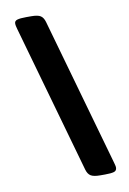

<svg xmlns="http://www.w3.org/2000/svg" viewBox="-88 -756 598 889"><g transform="rotate(-10 211.0 -311.5)"><path d="M310 79Q279 79 265.5 70.5Q252 62 246 41L49 -655Q47 -663 45.5 -669Q44 -675 44 -682Q44 -694 57.5 -698Q71 -702 99 -702H123Q154 -702 167 -693.5Q180 -685 186 -664L383 32Q385 40 386.5 45.5Q388 51 388 56Q388 71 374.5 75Q361 79 333 79Z"/></g></svg>

Font: Asap Black
Style: Italic
Weight: 900
Italic angle: -6°
Designer: Pablo Cosgaya
Foundry: Omnibus-Type
Version: Version 3.001